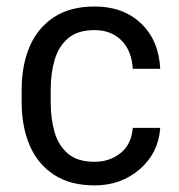

<svg xmlns="http://www.w3.org/2000/svg" viewBox="-20 -558 548 588"><path d="M386.7 -166.5H470.7Q465.3 -89.4 408 -39.8Q350.6 9.8 270 9.8Q195.3 9.8 145.5 -22.7Q95.7 -55.2 71 -112.5Q46.4 -169.9 46.4 -244.1V-284.2Q46.4 -358.4 71 -415.8Q95.7 -473.1 145.5 -505.6Q195.3 -538.1 270 -538.1Q357.4 -538.1 411.9 -486.3Q466.3 -434.6 470.7 -347.2H386.7Q383.3 -402.8 351.8 -434.3Q320.3 -465.8 269.5 -465.8Q218.3 -465.8 189 -441.2Q159.7 -416.5 147.5 -375.2Q135.3 -334 135.3 -284.2V-244.1Q135.3 -194.3 147.2 -153.1Q159.2 -111.8 188.5 -87.2Q217.8 -62.5 269.5 -62.5Q315.4 -62.5 348.9 -88.9Q382.3 -115.2 386.7 -166.5Z"/></svg>

Font: Robert Sans Medium
Style: Regular
Weight: 500
Designer: Christian Robertson (extended by Adam Twardoch)
Foundry: Google
Version: Version 12.135;April 2, 2019;FontCreator 11.5.0.2425 64-bit;